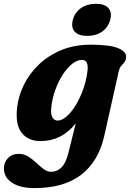

<svg xmlns="http://www.w3.org/2000/svg" viewBox="-67 -710 667 984"><path d="M467 -12Q437.5 117.5 348.8 185.8Q260 254 109.5 254Q36 254 -5.5 226.2Q-47 198.5 -47 153.5Q-47 122.5 -26.5 100.5Q-6 78.5 29.5 78.5Q55.5 78.5 77.5 92.2Q99.5 106 118.8 124.2Q138 142.5 156.5 156.5Q175 170.5 195 170.5Q225 170.5 248 148Q271 125.5 284.5 70L321 -77.5Q249.5 13 140.5 13Q78 13 44.5 -28.8Q11 -70.5 20.5 -156Q26.5 -216 54.8 -274Q83 -332 131.8 -378.8Q180.5 -425.5 247.2 -453.2Q314 -481 397.5 -481Q498.5 -481 541.2 -462Q584 -443 579 -413.5Q577 -398 569.5 -389.8Q562 -381.5 554 -372.2Q546 -363 541.5 -344.5ZM196.5 -166Q191.5 -125 201.5 -108.5Q211.5 -92 228 -92Q249.5 -92 273.8 -112.8Q298 -133.5 320 -169.2Q342 -205 358.5 -250Q375 -295 381 -343.5Q389 -403 353.5 -403Q328 -403 302.2 -382.2Q276.5 -361.5 254.2 -326.8Q232 -292 216.8 -250Q201.5 -208 196.5 -166ZM380.5 -526Q335.5 -526 315.8 -548Q296 -570 306.5 -609Q316.5 -646.5 348 -668.5Q379.5 -690.5 424.5 -690.5Q469.5 -690.5 488.8 -668.5Q508 -646.5 498 -609Q488 -570.5 456.8 -548.2Q425.5 -526 380.5 -526Z"/></svg>

Font: Fraunces 9pt S050
Style: Bold Italic
Weight: 700
Italic angle: -16°
Version: Version 1.000; ttfautohint (v1.8.3)